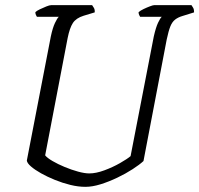

<svg xmlns="http://www.w3.org/2000/svg" viewBox="-20 -724 772 744"><path d="M311 0Q283 0 252.5 -7.5Q222 -15 192.5 -27Q163 -39 139 -52.5Q115 -66 100 -79Q85 -92 84 -102L177 -583Q184 -616 193 -635Q202 -654 208 -659H123Q122 -661 119.5 -665.5Q117 -670 117 -677Q122 -682 134.5 -688Q147 -694 159.5 -699Q172 -704 178 -704H337Q339 -701 343.5 -694Q348 -687 347 -676L304 -663Q275 -654 262.5 -635Q250 -616 242 -576L155 -122Q163 -112 183.5 -100Q204 -88 230.5 -77Q257 -66 282.5 -59Q308 -52 326 -52Q352 -52 384.5 -64Q417 -76 445 -92Q473 -108 486 -119L576 -583Q584 -618 592.5 -636Q601 -654 607 -659H523Q522 -661 519.5 -665.5Q517 -670 517 -677Q524 -683 536.5 -689Q549 -695 561 -699.5Q573 -704 577 -704H722Q724 -700 728 -694.5Q732 -689 732 -676L687 -662Q670 -657 658.5 -648Q647 -639 640 -621.5Q633 -604 626 -571L536 -100Q521 -86 494 -68.5Q467 -51 434.5 -35.5Q402 -20 370 -10Q338 0 311 0Z"/></svg>

Font: Texturina 12pt Thin
Style: Italic
Weight: 250
Italic angle: -11°
Designer: Guillermo Torres Carreño
Foundry: Omnibus-Type
Version: Version 1.002